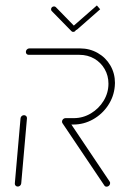

<svg xmlns="http://www.w3.org/2000/svg" viewBox="-20 -700 455 720"><path d="M46.7 -0.4Q41.5 -0.4 38.3 -3.9Q35.2 -7.4 35.6 -12.2L57 -256.3Q57.4 -261.1 61.1 -264.6Q64.8 -268.1 70 -268.1Q74.8 -268.1 78.1 -264.8Q81.5 -261.5 81.1 -256.3L59.6 -12.2Q58.9 -7 55.2 -3.7Q51.5 -0.4 46.7 -0.4ZM393 -13.7Q393 -7.8 389.1 -3.9Q385.2 0 380 0Q373.7 0 371.1 -4.8L214.4 -237.8Q212.6 -240.4 212.6 -243.7Q212.6 -249.3 216.5 -253.1Q220.4 -257 225.6 -257Q228.5 -257 230.9 -255.7Q233.3 -254.4 234.8 -252.2L391.1 -19.3Q393 -16.7 393 -13.7ZM212.6 -244.1Q212.6 -249.3 216.5 -253.1Q220.4 -257 225.6 -257H257Q291.1 -257 320.9 -274.8Q350.7 -292.6 368.7 -322.2Q386.7 -351.9 386.7 -386.3Q386.7 -416.3 372.4 -441.1Q358.1 -465.9 333.3 -480.2Q308.5 -494.4 277.8 -494.4H87.8Q83 -494.4 80 -497.4Q77 -500.4 77 -505.2Q77 -510.7 80.9 -514.6Q84.8 -518.5 90 -518.5H280Q316.3 -518.5 346.5 -501.3Q376.7 -484.1 393.9 -454.4Q411.1 -424.8 411.1 -388.9Q411.1 -385.2 410.4 -376.3Q407 -337.4 385 -304.4Q363 -271.5 328.5 -252.2Q294.1 -233 255.2 -233H223.7Q218.9 -233 215.7 -236.1Q212.6 -239.3 212.6 -244.1ZM171.5 -665.9Q171.9 -670.4 175 -673.1Q178.1 -675.9 182.6 -675.9Q186.7 -675.9 189.3 -673.3L263.3 -597.4Q265.6 -595.2 265.6 -591.9Q265.6 -587 262.4 -583.7Q259.3 -580.4 254.4 -580.4Q250.4 -580.4 248.1 -583L173.7 -658.9Q171.5 -661.1 171.5 -665.9ZM355.6 -665.2 269.6 -589.6Q266.7 -587 262.2 -587Q258.5 -587 255.9 -589.6Q253.3 -592.2 253.3 -595.9Q253.3 -600.7 257 -604.1L343.3 -679.6Z"/></svg>

Font: 26F Galaxy Sans Thin
Style: Italic
Weight: 100
Italic angle: -4.99998°
Designer: C₂₉H₂₅N₃O₅
Version: Version 1.200